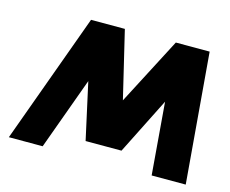

<svg xmlns="http://www.w3.org/2000/svg" viewBox="-77 -606 853 713"><g transform="rotate(15 349.0 -250.0)"><path d="M288 -60H426L321 -500H191ZM9 0H139L321 -500H191ZM558 0H689L647 -500H517ZM288 -60H426L647 -500H517Z"/></g></svg>

Font: Unageo
Style: Bold-Italic
Weight: 700
Designer: Richard Sepsi
Foundry: Richard Sepsi
Version: Version 2.000